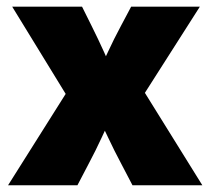

<svg xmlns="http://www.w3.org/2000/svg" viewBox="-20 -549 623 569"><path d="M3.9 0 208 -323.7 205.6 -220.2 16.1 -529.3H223.1L251.5 -472.2Q271 -433.1 288.1 -395.3Q305.2 -357.4 321.3 -320.8H265.1Q282.7 -357.4 300 -395.3Q317.4 -433.1 338.4 -472.2L368.7 -529.3H572.3L375.5 -220.7L378.4 -323.7L579.6 0H372.6L338.9 -64.5Q318.4 -103 300.8 -140.6Q283.2 -178.2 265.6 -214.4H315.4Q298.3 -178.2 281 -140.6Q263.7 -103 243.2 -64.5L209.5 0Z"/></svg>

Font: Inter 24pt Black
Style: Regular
Weight: 900
Designer: Rasmus Andersson
Foundry: rsms
Version: Version 4.001;git-66647c0bb